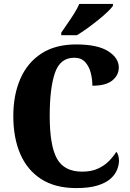

<svg xmlns="http://www.w3.org/2000/svg" viewBox="-20 -951 666 981"><path d="M370 10Q262 10 190.5 -36Q119 -82 83.5 -164.5Q48 -247 48 -358Q48 -466 84 -548.5Q120 -631 191.5 -677.5Q263 -724 369 -724Q478 -724 532.5 -689.5Q587 -655 587 -606Q587 -567 554 -540Q521 -513 452 -513Q452 -547 443.5 -579.5Q435 -612 415 -634Q395 -656 359 -656Q287 -656 260.5 -578Q234 -500 234 -358Q234 -207 271 -140.5Q308 -74 400 -74Q447 -74 480.5 -89.5Q514 -105 537 -128.5Q560 -152 574 -175Q581 -169 584.5 -155.5Q588 -142 588 -131Q588 -109 578.5 -84.5Q569 -60 545.5 -38.5Q522 -17 479 -3.5Q436 10 370 10ZM293 -784Q306 -804 324 -829.5Q342 -855 359 -882Q376 -909 385 -931H557V-921Q548 -908 527.5 -888.5Q507 -869 479.5 -847Q452 -825 424 -805Q396 -785 373 -771H293Z"/></svg>

Font: Noto Serif Lao Condensed Black
Style: Regular
Weight: 900
Width: 3
Designer: Monotype Design Team
Foundry: Monotype Imaging Inc.
Version: Version 2.003; ttfautohint (v1.8.4.7-5d5b)